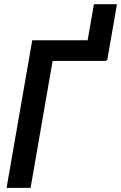

<svg xmlns="http://www.w3.org/2000/svg" viewBox="-20 -905 583 925"><path d="M543.5 -884.8 496.6 -615.2H385.3L432.6 -884.8ZM509.3 -710.9 491.7 -611.3H233.4L127.4 0H11.7L135.3 -710.9Z"/></svg>

Font: Roboto Condensed Medium
Style: Italic
Weight: 500
Italic angle: -12°
Designer: Christian Robertson
Foundry: Google
Version: Version 3.0; 2020